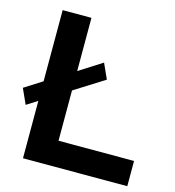

<svg xmlns="http://www.w3.org/2000/svg" viewBox="-108 -800 808 889"><g transform="rotate(15 296.0 -355.0)"><path d="M83 0V-275L31 -242L-2 -315L83 -369V-710H221V-455L331 -525L364 -452L221 -362V-121H583V0Z"/></g></svg>

Font: Raleway
Style: Bold
Weight: 700
Designer: Matt McInerney, Pablo Impallari, Rodrigo Fuenzalida
Foundry: Matt McInerney, Pablo Impallari, Rodrigo Fuenzalida
Version: Version 4.026